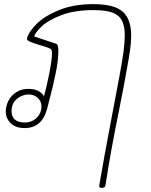

<svg xmlns="http://www.w3.org/2000/svg" viewBox="-20 -621 733 931"><path d="M616 -449Q616 -415 610.5 -377Q605 -339 591 -263Q585 -226 557 -85Q517 110 492 274Q491 283 486.5 286.5Q482 290 474 290Q465 290 462.5 286.5Q460 283 462 274Q486 133 525 -71Q538 -136 560 -256Q573 -326 579 -371Q585 -416 585 -449Q585 -496 570.5 -522.5Q556 -549 523.5 -560.5Q491 -572 433 -572Q341 -572 277 -547.5Q213 -523 181 -492Q149 -461 146 -444L252 -409Q263 -406 263 -375Q263 -329 250 -265Q237 -201 214 -115L209 -95Q184 0 100 0Q56 0 32 -23.5Q8 -47 8 -81Q8 -106 20.5 -131.5Q33 -157 58 -173.5Q83 -190 119 -190Q147 -190 166.5 -179.5Q186 -169 193 -154Q208 -206 220 -270Q232 -334 232 -361Q232 -381 225 -384Q211 -392 165 -405Q136 -414 123 -420Q110 -426 111 -434Q117 -464 156 -503.5Q195 -543 266 -572Q337 -601 432 -601Q534 -601 575 -564.5Q616 -528 616 -449ZM181 -105Q181 -130 163 -146.5Q145 -163 119 -163Q88 -163 62 -141.5Q36 -120 36 -81Q36 -55 52.5 -41Q69 -27 99 -27Q135 -27 158 -50Q181 -73 181 -105Z"/></svg>

Font: Mali ExtraLight
Style: Italic
Weight: 275
Italic angle: -10°
Version: Version 1.000; ttfautohint (v1.6)